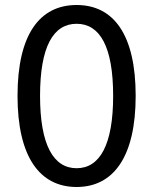

<svg xmlns="http://www.w3.org/2000/svg" viewBox="-20 -736 612 767"><path d="M286 11C433 11 522 -109 522 -353C522 -599 433 -716 286 -716C139 -716 50 -599 50 -353C50 -109 139 11 286 11ZM286 -64C193 -64 140 -158 140 -353C140 -550 193 -641 286 -641C379 -641 432 -550 432 -353C432 -158 379 -64 286 -64Z"/></svg>

Font: Alpha Lyrae Medium
Style: Regular
Weight: 500
Designer: Nikolay Petroussenko, Plamen Motev
Foundry: Fontfabric LLC
Version: Version 1.000;hotconv 1.0.109;makeotfexe 2.5.65596